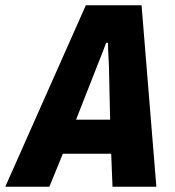

<svg xmlns="http://www.w3.org/2000/svg" viewBox="-60 -707 664 727"><path d="M-40 0 265 -687H476L532 0H366L361 -125H178L127 0ZM228 -254H357L353 -432Q353 -444 352.5 -458Q352 -472 351 -487.5Q350 -503 349.5 -517.5Q349 -532 349 -545H342Q336 -528 327.5 -507Q319 -486 311.5 -466.5Q304 -447 298 -432Z"/></svg>

Font: Archivo Condensed ExtraBold
Style: Italic
Weight: 800
Width: 3
Italic angle: -10°
Designer: Hector Gatti
Foundry: Omnibus-Type
Version: Version 2.001